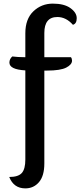

<svg xmlns="http://www.w3.org/2000/svg" viewBox="-20 -787 444 1061"><path d="M120 -471V-603Q120 -682 164.5 -724.5Q209 -767 272 -767Q335 -767 369.5 -742Q404 -717 404 -686.5Q404 -656 383 -650Q345 -693 297 -693Q225 -693 225 -605V-471H372Q378 -463 378 -452Q378 -430 346 -413.5Q314 -397 240 -397H225V116Q225 185 195.5 219.5Q166 254 120 254Q56 254 31 191Q81 191 100.5 169Q120 147 120 95V-398Q32 -403 32 -441Q32 -461 48 -475Q80 -471 114 -471Z"/></svg>

Font: Laila Medium
Style: Regular
Weight: 500
Designer: Hitesh Malaviya
Foundry: Indian Type Foundry
Version: Version 1.302;PS 1.0;hotconv 1.0.78;makeotf.lib2.5.61930; tt